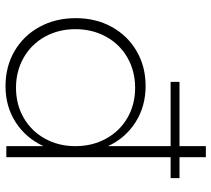

<svg xmlns="http://www.w3.org/2000/svg" viewBox="-56 -726 785 714"><g transform="rotate(90 337.0 -369.5)"><path d="M643 -611H565V0H524V-138Q494 -73 435.5 -35Q377 3 301 3Q228 3 170.5 -30.5Q113 -64 80.5 -123.5Q48 -183 48 -258Q48 -333 80.5 -392Q113 -451 170.5 -484.5Q228 -518 300 -518Q376 -518 435 -480.5Q494 -443 524 -378V-611H285V-644H524V-742H565V-644H643ZM307 -36Q369 -36 418.5 -64.5Q468 -93 496 -143.5Q524 -194 524 -257Q524 -320 496 -371Q468 -422 418.5 -450.5Q369 -479 307 -479Q245 -479 195 -450.5Q145 -422 117 -371Q89 -320 89 -257Q89 -194 117 -143.5Q145 -93 195 -64.5Q245 -36 307 -36Z"/></g></svg>

Font: Argentum Sans ExtraLight
Style: Regular
Weight: 275
Designer: Julieta Ulanovsky (Modified by Cristiano Sobral)
Foundry: Julieta Ulanovsky
Version: Version 1.000; ttfautohint (v1.5.65-e2d9)